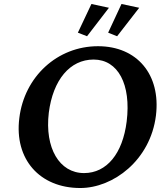

<svg xmlns="http://www.w3.org/2000/svg" viewBox="-20 -933 832 964"><path d="M383 11C548 11 735 -128 763 -353C788 -559 668 -701 472 -701C268 -701 102 -548 77 -340C51 -134 179 11 383 11ZM225 -367C246 -532 331 -634 450 -634C573 -634 639 -509 616 -323C596 -162 516 -64 402 -64C278 -64 204 -190 225 -367ZM371 -769 417 -751 527 -894 439 -913ZM523 -769 568 -751 679 -894 590 -913Z"/></svg>

Font: TPK Tissa Web SemiBold
Style: Italic
Weight: 600
Italic angle: -7°
Designer: Jacques Le Bailly, Suppakit Chalermlarp | Katatrad Co.,Ltd.
Foundry: Jacques Le Bailly, Cadson Demak Co.,Ltd.
Version: Version 5.000;Glyphs 3.1.2 (3151)